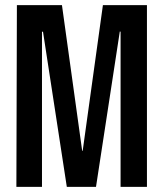

<svg xmlns="http://www.w3.org/2000/svg" viewBox="-20 -730 639 750"><path d="M44 0 46 -710H222L301 -141H303L382 -710H554V0H451V-606L448 -607L355 0H241L148 -606H144V0Z"/></svg>

Font: Special Gothic Condensed Medium
Style: Regular
Weight: 500
Width: 3
Designer: Alistair McCready
Foundry: Monolith
Version: Version 1.000; ttfautohint (v1.8.4.7-5d5b)